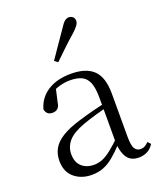

<svg xmlns="http://www.w3.org/2000/svg" viewBox="-150 -905 851 1014"><g transform="rotate(-20 275.5 -398.0)"><path d="M190 14Q132 14 92.5 -19Q53 -52 53 -114Q53 -152 70 -182Q87 -212 125.5 -236Q164 -260 228 -279Q270 -292 315.5 -303.5Q361 -315 401 -324V-300Q361 -290 319.5 -278Q278 -266 242 -253Q177 -229 150.5 -197.5Q124 -166 124 -126Q124 -80 150.5 -56Q177 -32 220 -32Q243 -32 266 -41Q289 -50 318 -73Q347 -96 386 -134L393 -88H372Q340 -54 312.5 -31.5Q285 -9 256 2.5Q227 14 190 14ZM455 13Q411 13 390 -17Q369 -47 366 -101V-105V-354Q366 -411 353.5 -441Q341 -471 315.5 -483Q290 -495 250 -495Q221 -495 191 -486.5Q161 -478 129 -459L168 -486L150 -407Q147 -384 135.5 -374.5Q124 -365 107 -365Q74 -365 67 -398Q83 -458 135 -492Q187 -526 267 -526Q352 -526 393.5 -485.5Q435 -445 435 -354V-111Q435 -61 446.5 -43.5Q458 -26 479 -26Q492 -26 502 -31.5Q512 -37 524 -49L539 -33Q524 -9 502.5 2Q481 13 455 13ZM207 -620Q233 -658 258.5 -695Q284 -732 309 -768Q323 -791 334.5 -800.5Q346 -810 359 -810Q371 -810 380.5 -802Q390 -794 390 -779Q390 -768 381 -755Q372 -742 350 -722Q320 -696 289 -666.5Q258 -637 226 -606Z"/></g></svg>

Font: Noto Serif SC ExtraLight Light
Style: Regular
Weight: 300
Version: Version 2.002-H1;hotconv 1.1.0;makeotfexe 2.6.0